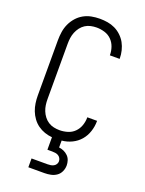

<svg xmlns="http://www.w3.org/2000/svg" viewBox="-175 -825 850 1127"><g transform="rotate(20 250.0 -261.5)"><path d="M150 220V165H250Q260 165 269.5 163.5Q279 162 287.5 157.5Q296 153 301.5 144.5Q307 136 307 126Q307 116 302 107Q297 98 288.5 93Q280 88 270 86.5Q260 85 250 85H220V7Q196 5 173 -3Q150 -11 130.5 -25Q111 -39 96.5 -59Q82 -79 73.5 -101Q65 -123 61.5 -147Q58 -171 58 -195V-540Q58 -566 62 -592.5Q66 -619 77 -643Q88 -667 105.5 -687Q123 -707 146 -720Q169 -733 195 -738Q221 -743 247 -743Q272 -743 296 -739Q320 -735 342 -724.5Q364 -714 382.5 -696.5Q401 -679 412.5 -658Q424 -637 430 -612.5Q436 -588 436 -564V-561H375V-563Q375 -588 366.5 -612.5Q358 -637 340 -655Q322 -673 297 -680.5Q272 -688 247 -688Q229 -688 210.5 -684Q192 -680 176.5 -670Q161 -660 149.5 -645Q138 -630 131 -612.5Q124 -595 121.5 -577Q119 -559 119 -540V-195Q119 -176 121.5 -158Q124 -140 131 -122.5Q138 -105 149.5 -90Q161 -75 176.5 -65Q192 -55 210.5 -51Q229 -47 247 -47Q272 -47 297 -54.5Q322 -62 340 -80Q358 -98 366.5 -122.5Q375 -147 375 -172V-174H436V-171Q436 -139 425.5 -107Q415 -75 394 -50.5Q373 -26 343 -11.5Q313 3 280 6V49Q296 51 310.5 57.5Q325 64 336.5 75.5Q348 87 353 102.5Q358 118 358 133Q358 153 349.5 171.5Q341 190 325 201Q309 212 289.5 216Q270 220 250 220Z"/></g></svg>

Font: Iosevka Curly Light
Style: Regular
Weight: 300
Monospace: yes
Designer: Belleve Invis
Foundry: Belleve Invis
Version: Version 22.1.2; ttfautohint (v1.8.4)